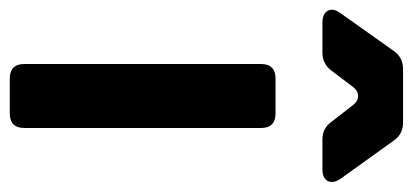

<svg xmlns="http://www.w3.org/2000/svg" viewBox="-308 -599 845 393"><g transform="rotate(90 114.5 -402.5)"><path d="M79 0Q49 0 49 -30V-514Q49 -544 79 -544H150Q180 -544 180 -514V-30Q180 0 150 0ZM-36 -640Q-54 -640 -60 -651Q-66 -662 -55 -677L23 -787Q36 -805 60 -805H169Q192 -805 205 -787L284 -677Q294 -662 288.5 -651Q283 -640 265 -640H203Q180 -640 167 -659L135 -700Q126 -713 114.5 -713Q103 -713 94 -700L63 -659Q49 -640 26 -640Z"/></g></svg>

Font: Pitagon Sans Text
Style: Bold
Weight: 700
Designer: Travis Tran
Foundry: Pitagon
Version: Version 1.001; ttfautohint (v1.8.4.7-5d5b);gftools[0.9.26]